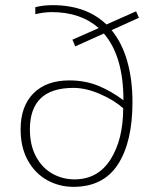

<svg xmlns="http://www.w3.org/2000/svg" viewBox="-20 -715 619 745"><path d="M60 -213Q60 -303 110 -353Q160 -403 249 -403Q310 -403 360.5 -382.5Q411 -362 459 -326Q459 -497 383 -585L272 -535L261 -561L363 -606Q293 -668 181 -668Q151 -668 117 -660V-687Q147 -695 184 -695Q315 -695 393 -620L508 -671L519 -646L413 -598Q454 -548 474 -476.5Q494 -405 494 -319Q494 -164 437.5 -77Q381 10 265 10Q210 10 163 -16Q116 -42 88 -92.5Q60 -143 60 -213ZM458 -295Q422 -327 367.5 -350.5Q313 -374 265 -374Q96 -374 96 -213Q96 -151 120 -107Q144 -63 183.5 -41Q223 -19 269 -19Q360 -19 409 -96.5Q458 -174 458 -295Z"/></svg>

Font: Maitree ExtraLight
Style: Regular
Weight: 275
Designer: CadsonDemak Team
Foundry: CadsonDemak
Version: Version 1.003